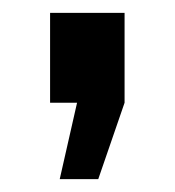

<svg xmlns="http://www.w3.org/2000/svg" viewBox="-20 -164 272 299"><path d="M73 115 100 -4H58V-144H174V-4L133 115Z"/></svg>

Font: PTCRaleway
Style: Bold
Weight: 700
Designer: Matt McInerney, Pablo Impallari, Rodrigo Fuenzalida
Foundry: Matt McInerney, Pablo Impallari, Rodrigo Fuenzalida
Version: Version 3.000g; ttfautohint (v1.5) -l 8 -r 28 -G 28 -x 14 -D